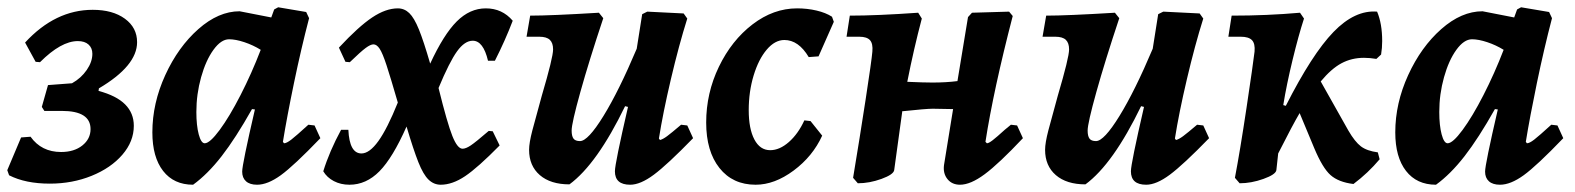

<svg xmlns="http://www.w3.org/2000/svg" viewBox="-23 -496 4332 528"><path d="M2 -14 -3 -28 35 -118 61 -120Q91 -78 145 -78Q181 -78 203.5 -96Q226 -114 226 -141Q226 -191 147 -191H99L92 -202L109 -262L175 -267Q200 -281 215.5 -303.5Q231 -326 231 -348Q231 -364 220.5 -373.5Q210 -383 191 -383Q145 -383 87 -325L75 -326L46 -379Q129 -469 232 -469Q287 -469 320.5 -444.5Q354 -420 354 -380Q354 -315 249 -253L248 -246Q297 -233 321 -209Q345 -185 345 -150Q345 -107 313.5 -70.5Q282 -34 229 -12.5Q176 9 114 9Q47 9 2 -14Z M825 -153 842 -151 858 -116Q785 -40 749 -14Q713 12 684 12Q664 12 653.5 2.5Q643 -7 643 -24Q643 -44 678 -195L670 -196Q625 -116 586.5 -66.5Q548 -17 508 12Q455 12 425.5 -26Q396 -64 396 -132Q396 -212 431.5 -289.5Q467 -367 522.5 -416Q578 -465 636 -465L723 -448L731 -470L742 -476L819 -463L827 -446Q805 -362 785.5 -268Q766 -174 755 -106L758 -102Q765 -102 778 -112Q791 -122 825 -153ZM694 -359Q673 -372 649 -380Q625 -388 607 -388Q585 -388 564 -359Q543 -330 530 -283.5Q517 -237 517 -188Q517 -151 523.5 -126.5Q530 -102 540 -102Q554 -102 581 -138.5Q608 -175 638.5 -234.5Q669 -294 694 -359Z M1387 -439Q1366 -384 1338 -329H1319Q1306 -384 1277 -384Q1255 -384 1234 -355Q1213 -326 1183 -254Q1207 -157 1221 -122Q1235 -87 1249 -87Q1258 -87 1271.5 -96Q1285 -105 1321 -136L1332 -135L1351 -96Q1291 -35 1256 -11.5Q1221 12 1189 12Q1170 12 1155.5 -2Q1141 -16 1127.5 -50Q1114 -84 1095 -148Q1057 -62 1020.5 -25Q984 12 938 12Q914 12 895 2Q876 -8 866 -25Q883 -80 915 -139H935Q938 -74 971 -74Q993 -74 1017.5 -108Q1042 -142 1071 -214Q1051 -283 1040 -316.5Q1029 -350 1021 -362Q1013 -374 1004 -374Q996 -374 982.5 -364Q969 -354 939 -325L927 -326L909 -365Q963 -423 1000.5 -448Q1038 -473 1071 -473Q1089 -473 1102.5 -460Q1116 -447 1129 -415Q1142 -383 1160 -321Q1197 -401 1233 -437Q1269 -473 1313 -473Q1358 -473 1387 -439Z M1883 -116Q1812 -43 1775 -15.5Q1738 12 1710 12Q1668 12 1668 -25Q1668 -46 1704 -202L1696 -204Q1619 -45 1543 11Q1491 11 1461.5 -14.5Q1432 -40 1432 -84Q1432 -103 1441 -137.5Q1450 -172 1467 -233Q1498 -338 1498 -360Q1498 -378 1489 -386.5Q1480 -395 1460 -395H1425L1435 -453Q1492 -453 1624 -461L1636 -446Q1597 -329 1573 -243Q1549 -157 1549 -137Q1549 -122 1554 -115Q1559 -108 1572 -108Q1594 -108 1636.5 -177Q1679 -246 1728 -362L1743 -457L1757 -464L1857 -459L1867 -445Q1844 -372 1822 -278.5Q1800 -185 1789 -115L1792 -111Q1800 -113 1811.5 -121.5Q1823 -130 1850 -153L1867 -151Z M2036 -193Q2036 -142 2051.5 -112.5Q2067 -83 2095 -83Q2121 -83 2146.5 -105.5Q2172 -128 2189 -165L2206 -163L2238 -123Q2212 -66 2159.5 -27Q2107 12 2055 12Q1992 12 1955.5 -34Q1919 -80 1919 -159Q1919 -240 1954 -312.5Q1989 -385 2046.5 -429Q2104 -473 2169 -473Q2197 -473 2222.5 -467Q2248 -461 2265 -450L2270 -436L2228 -341L2201 -339Q2173 -386 2134 -386Q2108 -386 2085.5 -359.5Q2063 -333 2049.5 -288.5Q2036 -244 2036 -193Z M2790 -116Q2724 -46 2685 -17Q2646 12 2617 12Q2595 12 2582.5 -3.5Q2570 -19 2573 -42L2598 -196L2542 -197Q2524 -197 2458 -190V-188L2436 -28Q2434 -16 2401 -4Q2368 8 2336 8L2323 -7Q2341 -115 2357.5 -222.5Q2374 -330 2376 -354Q2378 -376 2369.5 -385.5Q2361 -395 2340 -395H2305L2314 -453Q2388 -453 2502 -461L2512 -445Q2490 -362 2472 -271Q2518 -269 2541 -269Q2579 -269 2610 -273L2639 -449L2650 -461L2752 -464L2762 -452Q2709 -248 2687 -106L2691 -102Q2696 -102 2707 -110.5Q2718 -119 2740 -139L2757 -153L2774 -151Z M3302 -116Q3231 -43 3194 -15.5Q3157 12 3129 12Q3087 12 3087 -25Q3087 -46 3123 -202L3115 -204Q3038 -45 2962 11Q2910 11 2880.5 -14.5Q2851 -40 2851 -84Q2851 -103 2860 -137.5Q2869 -172 2886 -233Q2917 -338 2917 -360Q2917 -378 2908 -386.5Q2899 -395 2879 -395H2844L2854 -453Q2911 -453 3043 -461L3055 -446Q3016 -329 2992 -243Q2968 -157 2968 -137Q2968 -122 2973 -115Q2978 -108 2991 -108Q3013 -108 3055.5 -177Q3098 -246 3147 -362L3162 -457L3176 -464L3276 -459L3286 -445Q3263 -372 3241 -278.5Q3219 -185 3208 -115L3211 -111Q3219 -113 3230.5 -121.5Q3242 -130 3269 -153L3286 -151Z M3728 -337Q3694 -337 3666 -322Q3638 -307 3609 -272L3685 -137Q3703 -106 3719.5 -93.5Q3736 -81 3766 -77L3771 -58Q3739 -20 3699 10Q3658 5 3636 -14.5Q3614 -34 3591 -89L3551 -185Q3532 -153 3492 -74L3487 -28Q3485 -16 3451.5 -4Q3418 8 3386 8L3373 -7Q3387 -80 3405 -200Q3423 -320 3427 -354Q3429 -376 3420 -385.5Q3411 -395 3389 -395H3355L3364 -453Q3462 -453 3552 -461L3563 -445Q3548 -399 3531.5 -331Q3515 -263 3506 -207L3513 -205Q3585 -347 3644 -408Q3703 -469 3764 -464Q3778 -431 3778 -383Q3778 -364 3775 -346L3762 -334Q3744 -337 3728 -337Z M4243 -153 4260 -151 4276 -116Q4203 -40 4167 -14Q4131 12 4102 12Q4082 12 4071.5 2.5Q4061 -7 4061 -24Q4061 -44 4096 -195L4088 -196Q4043 -116 4004.5 -66.5Q3966 -17 3926 12Q3873 12 3843.5 -26Q3814 -64 3814 -132Q3814 -212 3849.5 -289.5Q3885 -367 3940.5 -416Q3996 -465 4054 -465L4141 -448L4149 -470L4160 -476L4237 -463L4245 -446Q4223 -362 4203.5 -268Q4184 -174 4173 -106L4176 -102Q4183 -102 4196 -112Q4209 -122 4243 -153ZM4112 -359Q4091 -372 4067 -380Q4043 -388 4025 -388Q4003 -388 3982 -359Q3961 -330 3948 -283.5Q3935 -237 3935 -188Q3935 -151 3941.5 -126.5Q3948 -102 3958 -102Q3972 -102 3999 -138.5Q4026 -175 4056.5 -234.5Q4087 -294 4112 -359Z"/></svg>

Font: Alegreya
Style: Bold Italic
Weight: 700
Italic angle: -7°
Designer: Juan Pablo del Peral
Foundry: Huerta Tipografica
Version: Version 2.007; ttfautohint (v1.6)